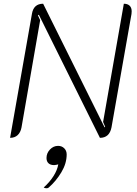

<svg xmlns="http://www.w3.org/2000/svg" viewBox="-20 -729 734 1028"><path d="M151 -655Q160 -709 211 -709L540 -47L543 -50L532 -76L643 -709Q663 -709 674 -698.5Q685 -688 685 -668Q685 -659 684 -654L577 -47Q566 9 515 9L188 -650L183 -647L195 -621L95 -46Q90 -20 74.5 -5.5Q59 9 34 9ZM292 151Q288 152 281.5 153.5Q275 155 270 155Q250 155 239.5 145Q229 135 229 117Q229 91 247.5 71.5Q266 52 291 52Q311 52 324 65Q337 78 337 98Q337 146 308.5 193.5Q280 241 241 275Q237 279 229 279Q220 279 214 275Q247 245 267 213Q287 181 292 151Z"/></svg>

Font: K2D Thin
Style: Italic
Weight: 100
Italic angle: -10°
Designer: Katatrad Aksorn Co.,Ltd.
Foundry: Cadson Demak Co.,Ltd.
Version: Version 1.000; ttfautohint (v1.6)